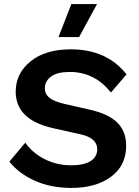

<svg xmlns="http://www.w3.org/2000/svg" viewBox="-20 -912 684 942"><path d="M330 -892H456L368 -730H267ZM327 -670Q504 -670 601 -547L524 -458Q445 -559 322 -559Q261 -559 230.5 -536.5Q200 -514 200 -479Q200 -451 221.5 -433Q243 -415 293 -403L416 -375Q512 -354 555.5 -310.5Q599 -267 599 -197Q599 -100 525 -45Q451 10 330 10Q230 10 151.5 -25Q73 -60 26 -119L104 -212Q139 -162 198.5 -131.5Q258 -101 330 -101Q391 -101 424 -121.5Q457 -142 457 -180Q457 -235 375 -253L241 -283Q57 -324 57 -462Q57 -552 130 -611Q203 -670 327 -670Z"/></svg>

Font: Elaine Sans SemiBold
Style: Regular
Weight: 600
Designer: Wei Huang
Foundry: Wei Huang
Version: Version 2.001;December 24, 2019;FontCreator 12.0.0.2547 64-b